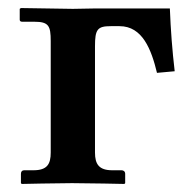

<svg xmlns="http://www.w3.org/2000/svg" viewBox="-20 -456 477 477"><path d="M106 -77C106 -48 97 -33 63 -33H40C35 -33 32 -30 32 -24V-1L34 1C34 1 124 -1 159 -1C198 -1 289 1 289 1L291 -1V-24C291 -30 287 -33 282 -33H259C226 -33 216 -48 216 -77V-341C216 -383 222 -391 255 -391H277C334 -391 356 -333 370 -275L414 -279C408 -330 404 -382 402 -435H217L161 -434L32 -436L29 -434V-407C29 -404 31 -402 35 -402H65C101 -402 106 -392 106 -354Z"/></svg>

Font: Libertinus Serif Semibold
Style: Regular
Weight: 600
Designer: Philipp H. Poll, Khaled Hosny
Foundry: Caleb Maclennan
Version: Version 7.050;RELEASE